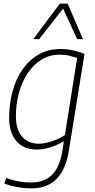

<svg xmlns="http://www.w3.org/2000/svg" viewBox="-20 -810 517 1050"><path d="M4 194 14 163Q44 175 79.5 181.5Q115 188 148 188Q223 188 265.5 145Q308 102 322 10L329 -38Q296 -17 255.5 -4.5Q215 8 181 8Q110 8 70 -38Q30 -84 30 -165Q30 -240 48 -308Q66 -376 102 -428.5Q138 -481 190.5 -511.5Q243 -542 311 -542Q346 -542 380.5 -534.5Q415 -527 442 -515L357 12Q325 220 152 220Q74 220 4 194ZM402 -493Q383 -499 360.5 -505Q338 -511 306 -511Q251 -511 207 -484Q163 -457 131.5 -409.5Q100 -362 83.5 -301.5Q67 -241 67 -175Q67 -102 100.5 -63Q134 -24 193 -24Q224 -24 265.5 -38Q307 -52 335 -72ZM162 -596 307 -790H350L434 -596H402L325 -763L194 -596Z"/></svg>

Font: Georama ExtraLight
Style: Italic
Weight: 200
Italic angle: -9°
Designer: Jean-Baptiste Levee
Foundry: Production Type
Version: Version 1.000